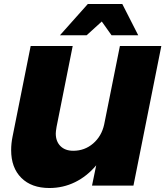

<svg xmlns="http://www.w3.org/2000/svg" viewBox="-20 -932 830 964"><path d="M674 -755H540L491 -824L415 -755H281L421 -912H594ZM36 -178Q36 -212 43 -246L134 -701H345L264 -295Q260 -271 260 -262Q260 -222 283.5 -198.5Q307 -175 348 -175Q405 -175 447.5 -211.5Q490 -248 503 -307L582 -701H790L650 0H442L463 -102Q417 -47 357 -17.5Q297 12 228 12Q138 12 87 -39Q36 -90 36 -178Z"/></svg>

Font: TypoPRO Montserrat Alternates
Style: Italic
Weight: 800
Italic angle: -11.3°
Designer: Julieta Ulanovsky
Foundry: Julieta Ulanovsky
Version: Version 6.001